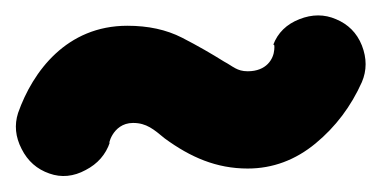

<svg xmlns="http://www.w3.org/2000/svg" viewBox="-20 -724 483 243"><path d="M42.5 -504.4C57.6 -499 73.2 -500.5 88.4 -508.8C103.5 -516.6 113.8 -528.3 119.1 -543.9C116.2 -536.6 121.1 -568.4 148.4 -568.4C165.5 -568.4 174.8 -560.1 188.5 -548.8C221.2 -524.9 253.9 -510.7 293.5 -510.7C325.2 -510.7 354 -521.5 379.4 -542.5C404.8 -563.5 424.3 -589.4 438 -620.1C444.3 -634.8 444.3 -650.4 438 -666.5C431.6 -682.6 420.4 -693.4 405.3 -699.7C390.6 -706.1 375 -706.1 358.9 -699.7C342.8 -693.4 331.5 -682.6 325.7 -667C327.1 -668.5 327.6 -666.5 327.1 -661.1C326.2 -649.4 317.4 -633.8 293.5 -633.8C279.8 -633.8 274.9 -640.1 263.7 -646C248 -655.8 230.5 -666 210.4 -676.3C190.4 -686.5 167.5 -691.4 141.1 -691.4C64.5 -691.4 21.5 -633.8 2.9 -581.1C-2 -565.9 -0.5 -550.8 7.3 -535.6C15.1 -520 26.9 -509.8 42.5 -504.4Z"/></svg>

Font: Mikhak Black
Style: Regular
Weight: 900
Designer: Amin Abedi
Version: Version 3.2